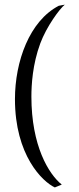

<svg xmlns="http://www.w3.org/2000/svg" viewBox="-20 -653 341 833"><path d="M116.2 -233.9C116.2 -284.2 121.1 -374 154.8 -464.8C182.1 -538.1 238.8 -615.2 261.2 -632.8L234.9 -627.9C107.9 -562 44.9 -386.2 44.9 -223.1C44.9 21 164.1 134.8 217.8 160.2L248 147.9C190.9 102.1 116.2 -21 116.2 -233.9Z"/></svg>

Font: Pierce
Style: Roman
Weight: 500
Version: Version 0.2.0